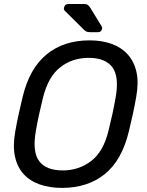

<svg xmlns="http://www.w3.org/2000/svg" viewBox="-20 -907 717 937"><path d="M282.1 10Q222.6 10 174.7 -6.6Q126.7 -23.2 95.6 -57.2Q64.5 -91.2 53.1 -142.9Q41.8 -194.6 54.4 -264.9Q62.2 -309.1 71 -349.4Q79.8 -389.7 90.6 -434.4Q123.6 -572.7 207.2 -641.3Q290.8 -710 417.1 -710Q477.4 -710 524.9 -692.8Q572.4 -675.6 603.6 -641Q634.7 -606.4 646.1 -555Q657.4 -503.6 644.8 -434.4Q637 -389.7 628.2 -349.4Q619.4 -309.1 608.6 -264.9Q574.6 -124.4 491.1 -57.2Q407.6 10 282.1 10ZM286.2 -75.3Q364.7 -75.3 424.9 -121.2Q485.1 -167.1 509.7 -270.1Q520.7 -314.7 528.5 -350.2Q536.3 -385.7 544.1 -429.9Q562.6 -532.9 528.3 -578.8Q493.9 -624.7 413.1 -624.7Q333.2 -624.7 274.2 -578.8Q215.3 -532.9 189.7 -429.9Q178.9 -385.7 171.1 -350.2Q163.3 -314.7 155.3 -270.1Q136.9 -167.1 170.7 -121.2Q204.5 -75.3 286.2 -75.3ZM420.9 -750Q409.8 -750 403.5 -752.2Q397.3 -754.3 390.3 -761.3L296.7 -853.9Q290.3 -860.3 292.3 -869.1Q296.1 -887.5 315.3 -887.5H387.5Q401.7 -887.5 407.5 -883.7Q413.3 -879.9 420.5 -869.3L475.8 -779Q479.8 -772.4 477.8 -766Q474 -750 458.8 -750Z"/></svg>

Font: Rubik Light
Style: Italic
Weight: 300
Italic angle: -12°
Designer: Hubert and Fischer
Foundry: Hubert and Fischer
Version: Version 2.300;gftools[0.9.30]